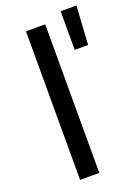

<svg xmlns="http://www.w3.org/2000/svg" viewBox="-147 -838 650 901"><g transform="rotate(-20 177.5 -387.5)"><path d="M91 0V-742H187V0ZM276 -582V-775H355L343 -582Z"/></g></svg>

Font: MOST Montserrat Medium
Style: Regular
Weight: 500
Designer: Julieta Ulanovsky
Foundry: Julieta Ulanovsky
Version: Version 8.000;March 11, 2024;FontCreator 15.0.0.2926 64-bit